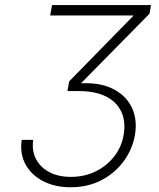

<svg xmlns="http://www.w3.org/2000/svg" viewBox="-20 -748 645 777"><path d="M266.1 9.8Q203.1 9.8 155.5 -14.4Q107.9 -38.6 83.7 -82Q59.6 -125.5 67.9 -182.1H114.3Q108.4 -137.7 126 -104Q143.6 -70.3 179.9 -51.3Q216.3 -32.2 266.6 -32.2Q322.3 -32.2 367.7 -54.7Q413.1 -77.1 442.9 -116Q472.7 -154.8 480.5 -203.1Q489.3 -255.9 470.9 -295.7Q452.6 -335.4 409.2 -357.4Q365.7 -379.4 299.3 -379.4H252.9L259.8 -418.5L518.6 -683.1L519 -685.5H183.1L190.4 -727.5H591.3L585 -692.4L294.9 -397.9L296.9 -410.2Q377.4 -416.5 432.4 -390.6Q487.3 -364.7 512 -315.9Q536.6 -267.1 526.4 -203.1Q516.1 -144 480.7 -95.7Q445.3 -47.4 390.4 -18.8Q335.4 9.8 266.1 9.8Z"/></svg>

Font: Inter ExtraLight
Style: Italic
Weight: 250
Italic angle: -9.3988°
Designer: Rasmus Andersson
Foundry: rsms
Version: Version 4.001;git-66647c0bb